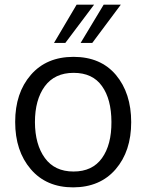

<svg xmlns="http://www.w3.org/2000/svg" viewBox="-20 -790 626 821"><path d="M496.6 -770 374.5 -606.4H324.7L423.3 -770ZM382.3 -770 259.3 -606.4H210.9L307.6 -770ZM293 11.2Q177.7 11.2 111.3 -66.9Q44.9 -144.5 44.9 -268.6Q44.9 -392.6 111.8 -469.7Q178.7 -546.9 294.4 -546.9Q410.2 -546.9 475.6 -469.7Q541 -391.6 541 -267.6Q541 -143.6 474.6 -66.4Q408.2 10.7 293 11.2ZM129.4 -267.6Q129.9 -171.9 171.9 -114.3Q213.9 -56.6 294.4 -56.6Q375 -56.6 416 -113.8Q457 -170.9 456.5 -268.6Q456.1 -366.2 416 -421.9Q376 -478.5 294.9 -478.5Q213.9 -478.5 171.4 -420.9Q129.4 -363.3 129.4 -267.6Z"/></svg>

Font: Oxygen-Regular
Style: Regular
Weight: 400
Designer: Vernon Adams
Foundry: Vernon Adams
Version: Version Release 0.2.3 webfont; ttfautohint (v0.93.3-1d66) -l